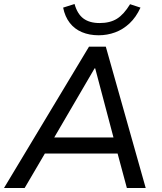

<svg xmlns="http://www.w3.org/2000/svg" viewBox="-37 -938 807 958"><path d="M-17 0 407 -705H491L690 0H596L543 -197L580 -172H155L201 -196L86 0ZM435 -597 223 -234 201 -252H560L534 -234L438 -597ZM455 -762Q409 -762 372 -777.5Q335 -793 311 -824Q287 -855 278 -900L335 -918Q349 -868 379.5 -845.5Q410 -823 460 -823Q512 -823 546.5 -844.5Q581 -866 612 -917L664 -900Q642 -852 609.5 -821.5Q577 -791 537.5 -776.5Q498 -762 455 -762Z"/></svg>

Font: Nunito Sans 10pt Medium
Style: Italic
Weight: 500
Italic angle: -9°
Designer: Vernon Adams
Foundry: Vernon Adams
Version: Version 3.101;gftools[0.9.27]